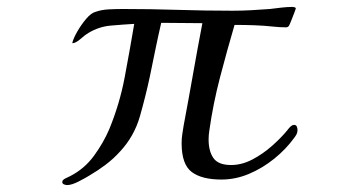

<svg xmlns="http://www.w3.org/2000/svg" viewBox="-20 -533 1040 555"><path d="M840 -157Q840 -150 837 -144.5Q834 -139 830 -134Q807 -102 773 -74.5Q739 -47 700 -30.5Q661 -14 620 -14Q563 -14 534 -36Q505 -58 505 -119Q505 -133 507 -145.5Q509 -158 511 -171Q525 -245 538 -319Q551 -393 565 -466Q535 -466 505.5 -466.5Q476 -467 446 -467Q437 -428 429 -389Q421 -350 413 -311Q401 -255 384.5 -197Q368 -139 327 -95Q308 -74 285.5 -57Q263 -40 239 -26Q228 -19 207.5 -8.5Q187 2 174 2Q170 2 165 0Q160 -2 160 -7Q160 -13 169.5 -17.5Q179 -22 183 -24Q224 -45 251.5 -82.5Q279 -120 296 -160Q326 -233 340.5 -310Q355 -387 368 -464Q334 -462 300 -459Q266 -456 236 -438Q227 -433 213.5 -421Q200 -409 190 -408L189 -409Q192 -422 203.5 -442Q215 -462 229.5 -479Q244 -496 257 -499Q274 -505 295.5 -506Q317 -507 336 -507Q415 -507 494 -504.5Q573 -502 652 -502Q679 -502 706 -503.5Q733 -505 760 -507Q777 -509 793.5 -511Q810 -513 826 -513Q828 -513 831.5 -512Q835 -511 835 -508Q835 -507 830.5 -495.5Q826 -484 821.5 -472.5Q817 -461 815 -458Q812 -454 807 -454Q798 -454 789 -454.5Q780 -455 771 -456Q743 -459 715 -460Q687 -461 658 -461Q636 -386 616 -309.5Q596 -233 585 -155Q584 -149 583.5 -142.5Q583 -136 583 -130Q583 -96 597 -76Q611 -56 648 -56Q679 -56 709.5 -72Q740 -88 766.5 -111.5Q793 -135 811 -157Q812 -159 815 -162Q818 -166 822 -169Q826 -172 830 -172Q836 -172 838 -167Q840 -162 840 -157Z"/></svg>

Font: Kaisei Decol
Style: Regular
Weight: 400
Designer: Font-Kai, 金井和夫
Foundry: KAZUO KANAI
Version: Version 5.003